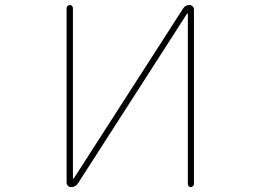

<svg xmlns="http://www.w3.org/2000/svg" viewBox="-20 -773 1040 770"><path d="M733.4 -35.2V-717.8Q733.4 -718.8 732.4 -718.8Q731.4 -718.8 730.5 -718.8L293 -38.1Q283.2 -22.5 264.6 -22.5Q257.8 -22.5 252.4 -27.8Q247.1 -33.2 247.1 -41V-740.2Q247.1 -745.1 251 -749Q254.9 -752.9 260.3 -752.9Q265.6 -752.9 269 -749Q272.5 -745.1 272.5 -740.2V-57.6Q272.5 -56.6 273.4 -56.6Q274.4 -56.6 275.4 -56.6L713.9 -738.3Q722.7 -752.9 740.2 -752.9Q747.1 -752.9 752.4 -747.6Q757.8 -742.2 757.8 -735.4V-35.2Q757.8 -30.3 753.9 -26.4Q750 -22.5 745.1 -22.5Q740.2 -22.5 736.8 -26.4Q733.4 -30.3 733.4 -35.2Z"/></svg>

Font: Rounded-X Mgen+ 2m thin
Style: Regular
Weight: 100
Designer: [Source Han Sans]
Ryoko NISHIZUKA  (kana & ideographs); Paul D. Hunt (Latin, Greek & Cyrillic); Wenlong ZHANG  (bopomofo
Version: Version 1.059.20150602